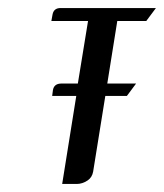

<svg xmlns="http://www.w3.org/2000/svg" viewBox="-20 -458 408 478"><path d="M107.9 -405.8 110.8 -421.9Q113.8 -438 130.9 -438H368.2L344.2 -405.8H272L247.1 -250H318.8L295.9 -219.2H242.2L211.9 -30.8Q209.5 -16.6 198.2 -8.8Q185.1 0 170.9 0H134.8L169.9 -219.2H109.9L111.8 -233.9Q114.7 -250 132.8 -250H173.8L199.2 -405.8Z"/></svg>

Font: Hhenum
Style: Italic
Weight: 400
Designer: T. Christopher White
Version: Version 1.0